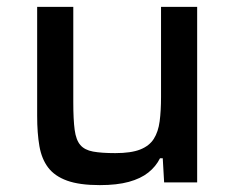

<svg xmlns="http://www.w3.org/2000/svg" viewBox="-20 -530 680 558"><path d="M270 8Q211 8 175 -5Q139 -18 120 -43Q101 -68 94.5 -105.5Q88 -143 88 -193V-510H193V-233Q193 -182 197 -152.5Q201 -123 213.5 -108.5Q226 -94 250.5 -89.5Q275 -85 315 -85Q361 -85 387.5 -95.5Q414 -106 427 -126.5Q440 -147 444 -177.5Q448 -208 448 -248V-510H553V0H457L453 -70H445Q433 -46 411 -28.5Q389 -11 354.5 -1.5Q320 8 270 8Z"/></svg>

Font: Saira SemiExpanded Medium
Style: Regular
Weight: 500
Width: 6
Designer: Hector Gatti with collaboration of the Omnibus-Type team
Foundry: Omnibus-Type
Version: Version 1.101